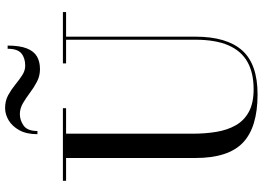

<svg xmlns="http://www.w3.org/2000/svg" viewBox="-159 -858 1032 754"><g transform="rotate(-90 357.0 -481.0)"><path d="M686.5 -750V-737.5H590V-230Q590 -106.5 536 -46Q482 14.5 363.5 14.5Q234 14.5 173.8 -43Q113.5 -100.5 113.5 -230V-737.5H24V-750H309V-737.5H209V-240Q209 -190.5 216.2 -147Q223.5 -103.5 242.2 -70.8Q261 -38 295.2 -19.5Q329.5 -1 383.5 -1Q447.5 -1 490.8 -25.2Q534 -49.5 556 -100Q578 -150.5 578 -230V-737.5H485V-750ZM462.5 -840Q435.5 -840 412.8 -852Q390 -864 369.5 -879.5Q349 -895 328.5 -907Q308 -919 286 -919Q261.5 -919 240.5 -904Q219.5 -889 219.5 -850H207Q207 -892.5 222.5 -920.8Q238 -949 261.5 -963Q285 -977 309.5 -977Q338 -977 360 -965Q382 -953 401 -937.5Q420 -922 438.2 -910Q456.5 -898 476 -898Q506 -898 524.2 -913Q542.5 -928 542.5 -967H555Q555 -920 544 -892Q533 -864 512.5 -852Q492 -840 462.5 -840Z"/></g></svg>

Font: Bodoni Moda 18pt
Style: Regular
Weight: 400
Designer: Owen Earl
Foundry: indestructible type
Version: Version 2.005